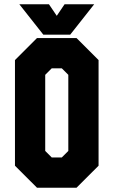

<svg xmlns="http://www.w3.org/2000/svg" viewBox="-20 -878 531 898"><path d="M153 0 50 -103V-597L153 -700H338L441 -597V-103L338 0ZM222 -141.5H269L299.5 -172V-528L269 -558.5H222L191.5 -528V-172ZM182.5 -716 70.5 -858H209L245.5 -804L282 -858H420.5L308.5 -716Z"/></svg>

Font: Tourney Condensed Black
Style: Regular
Weight: 900
Width: 3
Designer: Tyler Finck
Foundry: Etcetera Type Co
Version: Version 1.010; ttfautohint (v1.8.3)